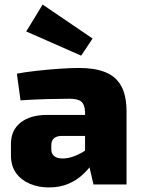

<svg xmlns="http://www.w3.org/2000/svg" viewBox="-20 -809 621 842"><path d="M327 -511Q394 -511 440.5 -493Q487 -475 511 -433Q535 -391 535 -317V0H390L365 -107L353 -125V-318Q352 -349 337.5 -362.5Q323 -376 285 -376Q246 -376 189 -374.5Q132 -373 70 -369L54 -486Q91 -493 140.5 -498.5Q190 -504 240 -507.5Q290 -511 327 -511ZM463 -305 462 -213H249Q226 -212 215.5 -201.5Q205 -191 205 -173V-154Q205 -135 217.5 -124.5Q230 -114 255 -114Q280 -114 308 -125Q336 -136 363 -155Q390 -174 410 -196V-132Q402 -116 385.5 -92Q369 -68 343 -43.5Q317 -19 280 -3Q243 13 194 13Q149 13 111 -3Q73 -19 50.5 -50Q28 -81 28 -128V-178Q28 -238 70.5 -271.5Q113 -305 186 -305ZM167 -789 386 -640 336 -565 95 -671Z"/></svg>

Font: Exo 2 ExtraBold
Style: Regular
Weight: 800
Designer: Natanael Gama
Foundry: Natanael Gama
Version: Version 2.010